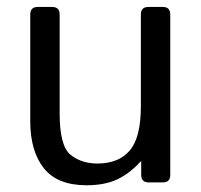

<svg xmlns="http://www.w3.org/2000/svg" viewBox="-20 -533 587 561"><path d="M68.4 -178.7V-490.7Q68.4 -512.7 90.3 -512.7H132.3Q154.3 -512.7 154.3 -490.7V-202.1Q154.3 -106.4 186 -80.8Q217.8 -55.2 264.6 -55.2Q326.2 -55.2 358.9 -93Q391.6 -130.9 391.6 -222.7V-490.7Q391.6 -512.7 413.6 -512.7H455.6Q477.5 -512.7 477.5 -490.7V-22Q477.5 0 455.6 0H414.6Q392.6 0 392.6 -22V-61H390.6Q358.9 -25.9 322.3 -8.8Q285.6 8.3 232.9 8.3Q147.5 8.3 107.9 -41.7Q68.4 -91.8 68.4 -178.7Z"/></svg>

Font: Istok Web
Style: Regular
Weight: 400
Designer: Andrey V. Panov
Foundry: Andrey V. Panov
Version: Version 1.0.2g